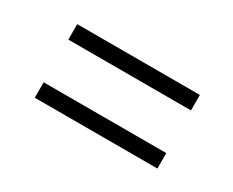

<svg xmlns="http://www.w3.org/2000/svg" viewBox="-49 -513 632 521"><g transform="rotate(30 267.0 -253.0)"><path d="M461.9 -319.8H77.6V-368.2H461.9ZM461.9 -137.7H77.6V-186H461.9Z"/></g></svg>

Font: Vazirmatn UI FD ExtraLight
Style: Regular
Weight: 200
Designer: Saber Rastikerdar
Foundry: Saber Rastikerdar
Version: Version 33.003